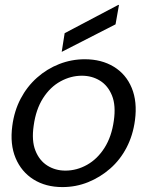

<svg xmlns="http://www.w3.org/2000/svg" viewBox="-20 -749 599 781"><path d="M234 12Q166 12 116.5 -19Q67 -50 43.5 -106Q20 -162 30 -237Q38 -298 64 -347.5Q90 -397 130.5 -433Q171 -469 221 -488.5Q271 -508 325 -508Q393 -508 443 -477.5Q493 -447 516 -391Q539 -335 529 -260Q521 -199 495 -149Q469 -99 428.5 -63.5Q388 -28 338.5 -8Q289 12 234 12ZM246 -55Q292 -55 334 -78.5Q376 -102 405 -147.5Q434 -193 443 -258Q452 -320 435.5 -360.5Q419 -401 386.5 -421Q354 -441 313 -441Q268 -441 226 -418Q184 -395 155 -349.5Q126 -304 117 -238Q108 -177 124 -136.5Q140 -96 172.5 -75.5Q205 -55 246 -55ZM231 -538 243 -614 461 -729H464L450 -650Z"/></svg>

Font: DM Sans 36pt
Style: Italic
Weight: 400
Italic angle: -10°
Designer: Colophon Foundry, Jonny Pinhorn
Foundry: Colophon Foundry
Version: Version 4.004;gftools[0.9.30]